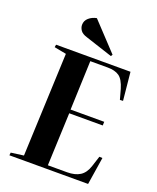

<svg xmlns="http://www.w3.org/2000/svg" viewBox="-173 -1068 957 1169"><g transform="rotate(20 306.0 -483.5)"><path d="M145 -698 67 -713 70 -730H552L570 -548L550 -547L532 -612Q515 -669 487.5 -688Q460 -707 413 -707H300L288 -389H506L505 -365H288L274 -23H398Q450 -23 482 -43.5Q514 -64 529 -111L551 -179L571 -178L543 0H33L35 -18L117 -29ZM414 -790 407 -779 230 -837Q200 -846 188.5 -863Q177 -880 177 -898Q177 -925 197.5 -943Q218 -961 248 -967Z"/></g></svg>

Font: Literata 72pt
Style: Bold Italic
Weight: 700
Italic angle: -2°
Designer: Latin by Veronika Burian and Jose Scaglione. Greek by Irene Vlachou. Cyrillic by Vera Evstafieva
Foundry: TypeTogether
Version: Version 3.002